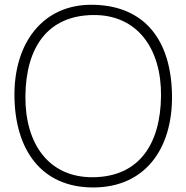

<svg xmlns="http://www.w3.org/2000/svg" viewBox="-20 -785 796 820"><path d="M378.1 15.6C599 15.6 716.7 -149 714.6 -375C712.5 -607.3 603.1 -760.4 378.1 -764.6C164.6 -768.8 39.6 -603.1 41.7 -375C43.8 -146.9 155.2 15.6 378.1 15.6ZM378.1 -28.1C188.5 -26 86.5 -170.8 88.5 -375C90.6 -581.2 182.3 -718.8 378.1 -720.8C565.6 -722.9 669.8 -578.1 667.7 -375C665.6 -169.8 574 -30.2 378.1 -28.1Z"/></svg>

Font: Manrope3 Thin
Style: Regular
Weight: 100
Width: 4
Designer: Mikhail Sharanda
Foundry: Mikhail Sharanda
Version: Version 3.000;PS 003.000;hotconv 1.0.88;makeotf.lib2.5.64775